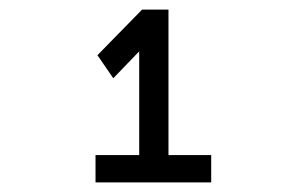

<svg xmlns="http://www.w3.org/2000/svg" viewBox="-20 -740 640 400"><path d="M276 -720 183 -625 216 -577 270 -633V-417H179V-360H420V-417H331V-720Z"/></svg>

Font: Kode Mono SemiBold
Style: Regular
Weight: 600
Monospace: yes
Designer: Isa Ozler
Foundry: Kadena LLC
Version: Version 1.206;gftools[0.9.28]